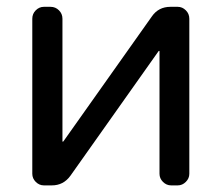

<svg xmlns="http://www.w3.org/2000/svg" viewBox="-20 -567 646 566"><path d="M450.2 -416Q450.2 -417 449.2 -417Q448.2 -417 447.3 -416L187.5 -48.8Q167 -20.5 132.8 -20.5H109.4Q95.7 -20.5 85.4 -30.8Q75.2 -41 75.2 -54.7V-511.7Q75.2 -526.4 85.4 -536.6Q95.7 -546.9 109.4 -546.9H128.9Q143.6 -546.9 153.8 -536.6Q164.1 -526.4 164.1 -511.7V-150.4Q164.1 -149.4 165 -149.4Q166 -149.4 167 -150.4L427.7 -518.6Q447.3 -546.9 482.4 -546.9H503.9Q517.6 -546.9 527.8 -536.6Q538.1 -526.4 538.1 -511.7V-54.7Q538.1 -41 527.8 -30.8Q517.6 -20.5 503.9 -20.5H484.4Q470.7 -20.5 460.4 -30.8Q450.2 -41 450.2 -54.7Z"/></svg>

Font: Gen Jyuu GothicL Regular
Style: Regular
Weight: 400
Designer: [Source Han Sans]
Ryoko NISHIZUKA  (kana & ideographs); Paul D. Hunt (Latin, Greek & Cyrillic); Wenlong ZHANG  (bopomofo
Version: Version 1.002.20150607